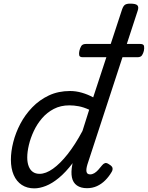

<svg xmlns="http://www.w3.org/2000/svg" viewBox="-20 -1020 814 1057"><path d="M169 17Q129 17 100 -2Q71 -21 55.5 -56.5Q40 -92 40 -141Q40 -186 53 -237.5Q66 -289 92 -338.5Q118 -388 157.5 -429Q197 -470 249 -494.5Q301 -519 366 -519Q398 -519 431 -509.5Q464 -500 493 -484L652 -968Q659 -988 668.5 -994Q678 -1000 697 -1000Q728 -1000 736.5 -990.5Q745 -981 738 -961L461 -114Q453 -87 456.5 -73.5Q460 -60 476 -60Q488 -60 499 -66.5Q510 -73 520.5 -84.5Q531 -96 542 -110Q549 -119 558 -122Q567 -125 581 -115Q598 -105 599.5 -94.5Q601 -84 595 -74Q580 -48 559.5 -27.5Q539 -7 514 4.5Q489 16 459 16Q425 16 403.5 1Q382 -14 376 -43Q370 -72 378 -114Q379 -116 379 -118Q379 -120 380 -122Q342 -72 304.5 -41Q267 -10 232.5 3.5Q198 17 169 17ZM130 -153Q130 -125 138 -104.5Q146 -84 161 -73.5Q176 -63 198 -63Q232 -63 271.5 -91Q311 -119 352.5 -171.5Q394 -224 434 -299L471 -416Q440 -430 413.5 -435Q387 -440 362 -440Q314 -440 276.5 -420.5Q239 -401 211.5 -369Q184 -337 166 -298.5Q148 -260 139 -222Q130 -184 130 -153ZM436 -705Q418 -705 416 -716Q414 -727 417 -740Q420 -754 427 -766Q434 -778 453 -778H752Q771 -778 773 -766Q775 -754 772 -740Q769 -727 762 -716Q755 -705 737 -705Z"/></svg>

Font: Playwrite SK
Style: Regular
Weight: 400
Designer: Veronika Burian, José Scaglione
Foundry: TypeTogether
Version: Version 1.002